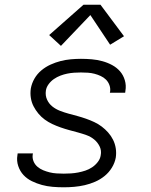

<svg xmlns="http://www.w3.org/2000/svg" viewBox="-20 -788 640 816"><path d="M251 8Q227 8 203.5 6Q180 4 158 -2Q136 -8 115.5 -18Q95 -28 80 -44Q65 -60 57.5 -82.5Q50 -105 54 -128Q54 -130 54.5 -132Q55 -134 55 -136H120Q120 -135 119.5 -133.5Q119 -132 119 -131Q117 -116 122.5 -102.5Q128 -89 139 -79.5Q150 -70 163.5 -64.5Q177 -59 191 -55.5Q205 -52 220.5 -51Q236 -50 251 -50Q266 -50 281.5 -51Q297 -52 312.5 -55Q328 -58 343 -63Q358 -68 371.5 -77Q385 -86 395.5 -99.5Q406 -113 408 -128Q412 -148 403.5 -165.5Q395 -183 380.5 -195Q366 -207 348 -213.5Q330 -220 311.5 -225Q293 -230 274.5 -235Q256 -240 237.5 -246.5Q219 -253 202 -261Q185 -269 170 -280Q155 -291 143 -305.5Q131 -320 122.5 -336.5Q114 -353 111 -372.5Q108 -392 111 -412Q115 -434 126.5 -454Q138 -474 156 -489Q174 -504 195 -513.5Q216 -523 237.5 -528.5Q259 -534 281 -536Q303 -538 324 -538Q347 -538 370 -536Q393 -534 415 -528Q437 -522 456.5 -511.5Q476 -501 490 -485Q504 -469 510.5 -447Q517 -425 513 -402Q513 -400 512.5 -398Q512 -396 512 -394H447Q447 -395 447.5 -396.5Q448 -398 448 -399Q450 -413 445 -426.5Q440 -440 430.5 -449.5Q421 -459 408 -465Q395 -471 381.5 -474.5Q368 -478 353.5 -479Q339 -480 324 -480Q310 -480 295 -479Q280 -478 265.5 -475Q251 -472 236.5 -466.5Q222 -461 209 -452Q196 -443 186.5 -430Q177 -417 175 -403Q172 -382 180 -364.5Q188 -347 202.5 -335.5Q217 -324 235 -317Q253 -310 271.5 -305Q290 -300 308.5 -295Q327 -290 345.5 -283.5Q364 -277 381 -269Q398 -261 412.5 -250Q427 -239 439.5 -225Q452 -211 460.5 -194Q469 -177 472 -157.5Q475 -138 472 -118Q468 -96 455.5 -75.5Q443 -55 424.5 -40Q406 -25 384 -15.5Q362 -6 340 -1Q318 4 295.5 6Q273 8 251 8ZM239 -593 189 -639 335 -768H407L507 -634L448 -598L364 -724Z"/></svg>

Font: Iosevka Curly Light Extended
Style: Italic
Weight: 300
Width: 7
Italic angle: -9°
Monospace: yes
Designer: Belleve Invis
Foundry: Belleve Invis
Version: Version 11.1.0; ttfautohint (v1.8.3)